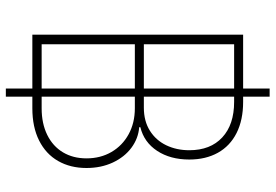

<svg xmlns="http://www.w3.org/2000/svg" viewBox="-160 -676 925 644"><g transform="rotate(90 302.0 -353.5)"><path d="M276.4 0H95.7V-707H276.4V-795.9H303.7V-707H321.3Q381.8 -707 425.5 -685.1Q469.2 -663.1 491.9 -622.3Q514.6 -581.5 514.6 -526.4Q514.6 -462.9 485.6 -418.7Q456.5 -374.5 406.2 -362.3V-358.4Q443.8 -355.5 475.1 -332.3Q506.3 -309.1 524.7 -269.8Q543 -230.5 543 -181.6Q543 -127.4 519.5 -86.4Q496.1 -45.4 450.9 -22.7Q405.8 0 342.8 0H303.7V88.9H276.4ZM510.7 -181.6Q510.7 -228.5 489.3 -265.4Q467.8 -302.2 429.7 -323Q391.6 -343.8 342.8 -343.8H303.7V-31.2H342.8Q394 -31.2 432.1 -50Q470.2 -68.8 490.5 -102.8Q510.7 -136.7 510.7 -181.6ZM483.4 -526.4Q483.4 -597.2 440.4 -637Q397.5 -676.8 321.3 -676.8H303.7V-374H340.8Q385.7 -374 418 -394.3Q450.2 -414.6 466.8 -449.2Q483.4 -483.9 483.4 -526.4ZM276.4 -31.2V-343.8H127.9V-31.2ZM276.4 -374V-676.8H127.9V-374Z"/></g></svg>

Font: Pretendard Std Thin
Style: Regular
Weight: 100
Designer: Base glyphs from Inter by Rasmus Andersson; Hangeul glyphs from Noto Sans CJK(Source Han Sans) by Jang Soo-young and Kan
Foundry: Kil Hyung-jin
Version: Version 1.309